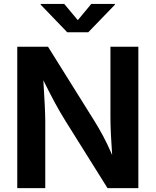

<svg xmlns="http://www.w3.org/2000/svg" viewBox="-20 -968 801 988"><path d="M68.8 0H212.9V-346.2C212.9 -388.2 208.5 -465.8 203.1 -554.7C249.5 -461.9 277.3 -409.2 316.9 -345.7L533.2 0H691.9V-727.5H548.3V-363.8C548.3 -317.4 551.8 -241.2 557.1 -170.4C525.4 -245.1 494.1 -299.8 466.3 -344.7L227.1 -727.5H68.8ZM310.5 -947.8H189.5V-943.8L326.2 -801.8H434.1L571.3 -943.8V-947.8H449.7L380.4 -864.3Z"/></svg>

Font: Raveo SemiBold
Style: Regular
Weight: 600
Designer: Jakub Foglar, Rasmus Andersson (Inter)
Foundry: Jakubfoglar.com
Version: Version 1.100;Glyphs 3.2.3 (3260)